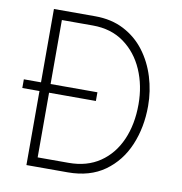

<svg xmlns="http://www.w3.org/2000/svg" viewBox="-79 -774 805 848"><g transform="rotate(10 323.5 -350.0)"><path d="M95 0V-332H18V-371H95V-700H280Q353 -700 409 -671Q465 -642 502.5 -592.5Q540 -543 559.5 -480Q579 -417 579 -350Q579 -254 545.5 -174.5Q512 -95 445.5 -47.5Q379 0 280 0ZM138 -42H277Q359 -42 417 -81.5Q475 -121 505.5 -190.5Q536 -260 536 -350Q536 -434 505.5 -504Q475 -574 417 -616Q359 -658 277 -658H138V-371H348V-332H138Z"/></g></svg>

Font: Haskoy ExtraLight
Style: Regular
Weight: 200
Designer: Ertekin Erdin
Foundry: Ertekin Erdin
Version: Version 2.000; ttfautohint (v1.8.4.7-5d5b)